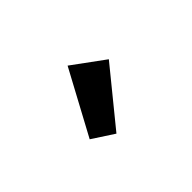

<svg xmlns="http://www.w3.org/2000/svg" viewBox="-26 -968 553 553"><g transform="rotate(45 250.0 -692.0)"><path d="M326 -591 131 -696 202 -793 369 -657Z"/></g></svg>

Font: Our Lexend SemiBold
Style: Regular
Weight: 600
Designer: Bonnie Shaver-Troup, Thomas Jockin
Foundry: Lexend
Version: Version 1.007